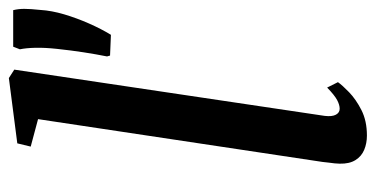

<svg xmlns="http://www.w3.org/2000/svg" viewBox="-232 -626 868 444"><g transform="rotate(-90 202.0 -404.0)"><path d="M156 -87Q154 -70 158.8 -61.2Q163.5 -52.5 172.5 -52.5Q181.5 -52.5 192.8 -58.5Q204 -64.5 221.5 -81.5L234 -56.5Q227 -46.5 210.8 -30.8Q194.5 -15 169.5 -2.2Q144.5 10.5 110.5 10.5Q92.5 10.5 77.5 4.2Q62.5 -2 53.8 -16Q45 -30 45.5 -52.5Q45.5 -57 46.2 -64Q47 -71 48 -78.5Q49 -86 49.5 -92L148.5 -750L85 -767L92.5 -798L243.5 -817.5L263 -805ZM343.5 -581.5 295.5 -583.5 293.5 -590.5Q298.5 -615.5 303 -644.5Q307.5 -673.5 311 -706.5Q314 -734.5 313.5 -756Q313 -777.5 310 -792L316 -807.5H400.5Q403.5 -795.5 403.5 -781.8Q403.5 -768 401 -744.5Q399.5 -719 390.8 -689.5Q382 -660 369.5 -631.8Q357 -603.5 343.5 -581.5Z"/></g></svg>

Font: Merriweather 48pt Medium
Style: Italic
Weight: 500
Italic angle: -7.8°
Version: Version 2.101